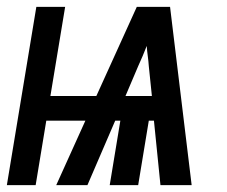

<svg xmlns="http://www.w3.org/2000/svg" viewBox="-41 -540 661 560"><path d="M-21 0 65 -520H149L106 -260H240L358 -520H455L518 0H427L408 -188H393L362 0H279L310 -188H295L214 0H123L208 -188H94L63 0ZM325 -260H402L393 -347Q392 -362 390 -376.5Q388 -391 387 -406Q381 -391 375 -376.5Q369 -362 362 -347Z"/></svg>

Font: Iosevka SmBd Ex Obl
Style: Regular
Weight: 600
Width: 7
Italic angle: -9°
Monospace: yes
Designer: Belleve Invis
Foundry: Belleve Invis
Version: Version 32.5.0; ttfautohint (v1.8.4)